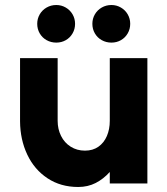

<svg xmlns="http://www.w3.org/2000/svg" viewBox="-20 -732 668 766"><path d="M60 -500H210V-250Q210 -217 223.5 -189.8Q237 -162.5 262 -146.8Q287 -131 319 -131Q350.5 -131 372.8 -146.8Q395 -162.5 406.5 -189.5Q418 -216.5 418 -250V-500H568V0H418V-46Q393 -18 361.8 -2Q330.5 14 292 14Q222 14 169.5 -20.8Q117 -55.5 88.8 -115.2Q60.5 -175 60 -248ZM204.5 -562Q183.5 -562 166 -571.8Q148.5 -581.5 138.5 -598.8Q128.5 -616 128.5 -637Q128.5 -657.5 138.5 -674.8Q148.5 -692 166 -702Q183.5 -712 204.5 -712Q225 -712 242.2 -702Q259.5 -692 269.5 -674.8Q279.5 -657.5 279.5 -637Q279.5 -616 269.5 -598.8Q259.5 -581.5 242.5 -571.8Q225.5 -562 204.5 -562ZM424.5 -562Q403.5 -562 386 -571.8Q368.5 -581.5 358.5 -598.8Q348.5 -616 348.5 -637Q348.5 -657.5 358.5 -674.8Q368.5 -692 386 -702Q403.5 -712 424.5 -712Q445 -712 462.2 -702Q479.5 -692 489.5 -674.8Q499.5 -657.5 499.5 -637Q499.5 -616 489.5 -598.8Q479.5 -581.5 462.5 -571.8Q445.5 -562 424.5 -562Z"/></svg>

Font: Urbanist
Style: Regular
Weight: 400
Designer: Corey Hu
Foundry: Corey Hu
Version: Version 1.2; befe77262ef67d88f1d94aa3d2e49ef1327b4483